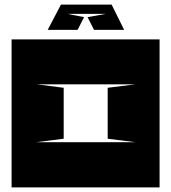

<svg xmlns="http://www.w3.org/2000/svg" viewBox="-20 -809 740 829"><path d="M138 -445H565L445 -430V-210L565 -195H136L255 -210V-430ZM669 0V-639H30V0ZM272 -749H436L358 -735L386 -680H516L462 -789H243L186 -680H315L343 -735Z"/></svg>

Font: Banana Brick
Style: Regular
Weight: 400
Designer: artmaker
Foundry: artmaker
Version: Version 4.000 2011 initial release